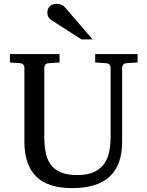

<svg xmlns="http://www.w3.org/2000/svg" viewBox="-20 -948 752 984"><path d="M627 -624Q616.2 -623 611.1 -616.2Q606 -609.4 606 -602.1V-222.2Q606 -160.6 589.4 -115.7Q572.8 -70.8 540.3 -41.5Q507.8 -12.2 459.7 2Q411.6 16.1 349.1 16.1Q225.1 16.1 165 -43.9Q105 -104 105 -222.2V-602.1Q105 -609.4 99.9 -616.2Q94.7 -623 84 -624L30.8 -627.9V-670.9H285.2V-627.9L228 -624Q217.3 -623 212.2 -616.2Q207 -609.4 207 -602.1V-248Q207 -204.1 213.9 -167.7Q220.7 -131.3 239.3 -105.5Q257.8 -79.6 290.8 -65.2Q323.7 -50.8 376 -50.8Q427.7 -50.8 460.9 -65.9Q494.1 -81.1 513.2 -107.7Q532.2 -134.3 539.6 -170.4Q546.9 -206.5 546.9 -248V-602.1Q546.9 -609.4 541.3 -616.2Q535.6 -623 524.9 -624L467.8 -627.9V-670.9H685.1V-627.9ZM397.5 -746.1 245.6 -843.3Q234.9 -850.1 228.8 -859.9Q222.7 -869.6 222.7 -883.3Q222.7 -891.1 225.1 -899.2Q227.5 -907.2 232.9 -913.6Q238.3 -919.9 247.1 -924.1Q255.9 -928.2 268.6 -928.2Q279.3 -928.2 286.6 -926.5Q293.9 -924.8 299.8 -921.4Q305.7 -918 310.5 -912.8Q315.4 -907.7 320.8 -901.4L454.6 -746.1Z"/></svg>

Font: BabelStone Ogham Pictish
Style: Italic
Weight: 400
Italic angle: -30°
Designer: Andrew West
Foundry: BabelStone
Version: Version 1.02 March 14, 2022